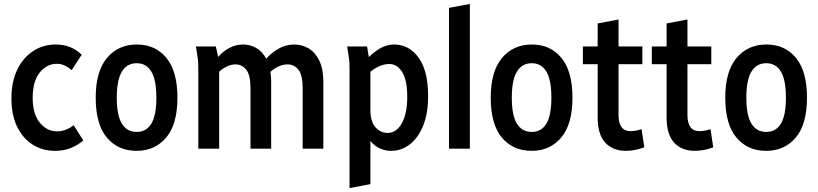

<svg xmlns="http://www.w3.org/2000/svg" viewBox="-20 -755 4156 975"><path d="M38 -255Q38 -340 67.5 -401Q97 -462 148 -495.5Q199 -529 263 -529Q342 -529 395 -477L344 -399Q329 -412 310 -421.5Q291 -431 268 -431Q218 -431 182 -387Q146 -343 146 -258Q146 -175 182.5 -131.5Q219 -88 269 -88Q294 -88 316 -97Q338 -106 354 -119L403 -42Q377 -19 341 -4Q305 11 260 11Q196 11 146 -20.5Q96 -52 67 -111.5Q38 -171 38 -255Z M466 -259Q466 -393 523.5 -461Q581 -529 675 -529Q769 -529 825 -461Q881 -393 881 -259Q881 -124 824 -56.5Q767 11 674 11Q579 11 522.5 -56.5Q466 -124 466 -259ZM573 -259Q573 -169 599 -127Q625 -85 674 -85Q723 -85 748.5 -127Q774 -169 774 -259Q774 -349 748.5 -391.5Q723 -434 674 -434Q625 -434 599 -391.5Q573 -349 573 -259Z M975 -519H1076L1088 -466Q1112 -494 1144.5 -511.5Q1177 -529 1215 -529Q1250 -529 1281 -511.5Q1312 -494 1332 -457Q1358 -487 1395 -508Q1432 -529 1473 -529Q1514 -529 1547.5 -509Q1581 -489 1601.5 -447Q1622 -405 1622 -339V0H1517V-308Q1517 -374 1495.5 -401Q1474 -428 1441 -428Q1418 -428 1395.5 -418Q1373 -408 1353 -390Q1355 -378 1356 -366Q1357 -354 1357 -340V0H1252V-308Q1252 -374 1230.5 -401Q1209 -428 1176 -428Q1155 -428 1133.5 -418Q1112 -408 1093 -391V0H987V-395Q987 -416 986.5 -433.5Q986 -451 982 -473Z M1743 -519H1844L1853 -465Q1877 -490 1910.5 -509.5Q1944 -529 1981 -529Q2057 -529 2105.5 -462.5Q2154 -396 2154 -267Q2154 -178 2128.5 -116Q2103 -54 2060.5 -21.5Q2018 11 1967 11Q1936 11 1908.5 -1.5Q1881 -14 1861 -39V180L1755 200V-395Q1755 -416 1754.5 -433.5Q1754 -451 1750 -473ZM1861 -195Q1861 -138 1886.5 -109Q1912 -80 1948 -80Q1993 -80 2020.5 -129Q2048 -178 2048 -262Q2048 -348 2022.5 -389Q1997 -430 1957 -430Q1932 -430 1907 -419Q1882 -408 1861 -391Z M2260 0V-715L2366 -735V0Z M2472 -259Q2472 -393 2529.5 -461Q2587 -529 2681 -529Q2775 -529 2831 -461Q2887 -393 2887 -259Q2887 -124 2830 -56.5Q2773 11 2680 11Q2585 11 2528.5 -56.5Q2472 -124 2472 -259ZM2579 -259Q2579 -169 2605 -127Q2631 -85 2680 -85Q2729 -85 2754.5 -127Q2780 -169 2780 -259Q2780 -349 2754.5 -391.5Q2729 -434 2680 -434Q2631 -434 2605 -391.5Q2579 -349 2579 -259Z M2940 -429V-519H3015V-636L3121 -656V-519H3242V-429H3121V-171Q3121 -89 3182 -89Q3206 -89 3238 -99L3252 -7Q3231 1 3207 6Q3183 11 3159 11Q3092 11 3053.5 -30.5Q3015 -72 3015 -159V-429Z M3290 -429V-519H3365V-636L3471 -656V-519H3592V-429H3471V-171Q3471 -89 3532 -89Q3556 -89 3588 -99L3602 -7Q3581 1 3557 6Q3533 11 3509 11Q3442 11 3403.5 -30.5Q3365 -72 3365 -159V-429Z M3663 -259Q3663 -393 3720.5 -461Q3778 -529 3872 -529Q3966 -529 4022 -461Q4078 -393 4078 -259Q4078 -124 4021 -56.5Q3964 11 3871 11Q3776 11 3719.5 -56.5Q3663 -124 3663 -259ZM3770 -259Q3770 -169 3796 -127Q3822 -85 3871 -85Q3920 -85 3945.5 -127Q3971 -169 3971 -259Q3971 -349 3945.5 -391.5Q3920 -434 3871 -434Q3822 -434 3796 -391.5Q3770 -349 3770 -259Z"/></svg>

Font: Radio Canada Condensed Medium
Style: Regular
Weight: 500
Width: 3
Designer: Charles Daoud, Etienne Aubert Bonn, Alexandre Saumier Demers, Jacques Le Bailly
Foundry: Radio-Canada
Version: Version 2.104; ttfautohint (v1.8.4.7-5d5b);gftools[0.9.28.de